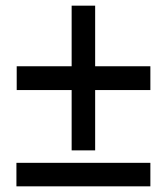

<svg xmlns="http://www.w3.org/2000/svg" viewBox="-20 -658 589 678"><path d="M233 -127V-340H39V-424H233V-638H316V-424H511V-340H316V-127ZM38 0V-83H511V0Z"/></svg>

Font: Archivo VF Beta
Style: Regular
Weight: 400
Designer: Hector Gatti
Foundry: Omnibus-Type
Version: Version 1.002